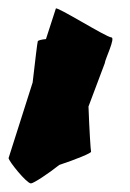

<svg xmlns="http://www.w3.org/2000/svg" viewBox="-22 -721 302 447"><path d="M-2 -353C-2 -346 40 -294 50 -294C56 -294 91 -317 116 -337C155 -350 192 -365 190 -368C189 -371 186 -419 184 -473L222 -574C222 -582 248 -634 237 -634C226 -634 108 -708 108 -701L85 -630C74 -629 67 -627 66 -625C65 -623 60 -581 54 -529Z"/></svg>

Font: Ampere
Style: SCExt
Weight: 400
Version: Version 1